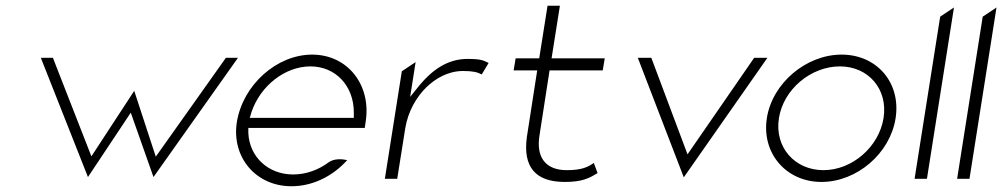

<svg xmlns="http://www.w3.org/2000/svg" viewBox="-20 -652 3487 668"><path d="M122 -451 286 -36 435 -260 514 -36 808 -451H766L522 -107L447 -336L298 -108L164 -451Z M804 -227C785 -104 871 -4 994 -4C1068 -4 1138 -39 1188 -95C1170 -99 1142 -101 1123 -87C1088 -61 1045 -45 1000 -45C913 -45 848 -106 844 -189V-207H1249L1252 -227C1273 -357 1189 -462 1066 -462C943 -462 825 -357 804 -227ZM849 -242 855 -262C886 -354 972 -421 1060 -421C1148 -421 1211 -353 1211 -261V-242Z M1319 -30H1362L1390 -206C1400 -266 1429 -314 1463 -348C1494 -378 1538 -405 1591 -405C1625 -405 1641 -401 1656 -393L1680 -433C1662 -442 1653 -447 1606 -447C1535 -447 1482 -406 1440 -356L1407 -315L1426 -436L1378 -404Z M1767 -407H1849L1813 -175C1799 -72 1842 -19 1945 -19C2004 -19 2029 -31 2059 -50L2046 -85C2024 -70 2003 -60 1952 -60C1876 -60 1845 -107 1857 -181L1892 -407H2077L2084 -449H1899L1928 -632H1885L1856 -449H1774Z M2199 -451 2359 -35 2650 -451H2604L2372 -115L2246 -451Z M2648 -241C2629 -119 2715 -19 2838 -19C2961 -19 3077 -118 3096 -241C3115 -364 3031 -462 2908 -462C2785 -462 2667 -363 2648 -241ZM2690 -241C2706 -342 2802 -421 2902 -421C3002 -421 3070 -341 3054 -241C3038 -141 2945 -60 2845 -60C2745 -60 2674 -140 2690 -241Z M3162 -30H3205L3299 -626L3251 -594Z M3310 -30H3353L3447 -626L3399 -594Z"/></svg>

Font: Charger Sport
Style: HLObl
Weight: 100
Designer: Jasper
Foundry: Cannot Into Space Fonts
Version: Version 1.1